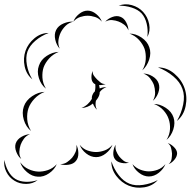

<svg xmlns="http://www.w3.org/2000/svg" viewBox="-80 -787 897 903"><path d="M478 -760Q507 -772 539.5 -763Q572 -754 593 -731Q615 -707 621.5 -674Q628 -641 613 -613Q617 -645 610 -675Q603 -705 586 -724Q569 -742 539 -751.5Q509 -761 478 -760ZM265 -685Q272 -705 291.5 -721Q311 -737 332 -737Q353 -737 372.5 -721Q392 -705 399 -685Q386 -701 367.5 -707Q349 -713 332 -713Q315 -713 297 -707Q279 -701 265 -685ZM415 -685Q427 -699 448 -707Q469 -715 486 -708Q503 -702 513.5 -682Q524 -662 524 -644Q517 -661 504 -671Q491 -681 477 -686Q464 -691 447.5 -692.5Q431 -694 415 -685ZM201 -558Q186 -574 180 -600Q174 -626 184 -646Q194 -666 218.5 -676.5Q243 -687 265 -685Q243 -680 228.5 -665.5Q214 -651 206 -635Q198 -619 195 -598.5Q192 -578 201 -558ZM72 -414Q44 -437 36 -475Q28 -513 40 -548Q52 -582 82 -607Q112 -632 149 -632Q114 -619 86.5 -595.5Q59 -572 49 -544Q40 -517 46.5 -481Q53 -445 72 -414ZM529 -629Q558 -629 585.5 -610.5Q613 -592 622 -565Q632 -538 621.5 -506.5Q611 -475 589 -456Q604 -481 605.5 -508Q607 -535 600 -557Q592 -579 574 -599Q556 -619 529 -629ZM136 -370Q113 -388 103 -419.5Q93 -451 103 -478Q112 -506 139.5 -524Q167 -542 196 -543Q169 -532 151 -512Q133 -492 125 -470Q118 -449 119.5 -422Q121 -395 136 -370ZM663 -470Q705 -470 739.5 -441Q774 -412 788 -372Q802 -332 793 -288Q784 -244 752 -218Q773 -254 781.5 -295.5Q790 -337 778 -369Q767 -401 735 -428Q703 -455 663 -470ZM376 -271Q364 -282 357 -300Q332 -280 303 -279Q320 -286 332 -297Q344 -308 352 -322Q351 -333 356 -343Q359 -351 366 -357Q370 -374 368 -391Q363 -393 360 -396Q350 -406 350 -423.5Q350 -441 356 -453Q355 -440 362 -430.5Q369 -421 377 -413Q384 -406 393.5 -398.5Q403 -391 417 -392Q403 -386 386 -387Q388 -379 389 -371Q406 -378 421 -377Q411 -374 403 -368Q395 -362 389 -354Q389 -347 387 -340Q382 -326 371 -313Q369 -303 369.5 -292.5Q370 -282 376 -271ZM594 -441Q616 -441 637.5 -428Q659 -415 666 -395Q673 -375 664.5 -351Q656 -327 639 -313Q650 -332 649.5 -351.5Q649 -371 644 -387Q638 -403 626 -418.5Q614 -434 594 -441ZM66 -171Q42 -190 32 -223.5Q22 -257 32 -286Q42 -315 71 -334.5Q100 -354 130 -355Q102 -344 82 -322.5Q62 -301 54 -278Q46 -255 48 -226Q50 -197 66 -171ZM644 -298Q672 -298 699.5 -280Q727 -262 736 -235Q745 -209 735 -178Q725 -147 703 -129Q718 -153 719.5 -179.5Q721 -206 713 -228Q706 -249 688.5 -268.5Q671 -288 644 -298ZM20 -39Q5 -51 -3.5 -73Q-12 -95 -6 -113Q1 -132 21 -143.5Q41 -155 61 -156Q43 -149 32.5 -134.5Q22 -120 17 -106Q12 -91 11 -73.5Q10 -56 20 -39ZM709 -114Q723 -110 737.5 -96Q752 -82 753 -67Q753 -51 740.5 -36Q728 -21 713 -15Q725 -26 727 -39.5Q729 -53 729 -65Q728 -78 724.5 -91.5Q721 -105 709 -114ZM449 -106Q440 -83 418 -65.5Q396 -48 372 -48Q347 -48 325 -65.5Q303 -83 295 -106Q310 -87 331 -79.5Q352 -72 372 -72Q391 -72 412 -79.5Q433 -87 449 -106ZM527 -22Q511 -17 491 -21Q471 -25 461 -38Q451 -51 453 -71.5Q455 -92 464 -106Q461 -90 466.5 -76.5Q472 -63 480 -52Q488 -42 499.5 -32.5Q511 -23 527 -22ZM279 -106Q288 -90 288.5 -67Q289 -44 277 -30Q266 -16 243.5 -12.5Q221 -9 203 -15Q222 -15 235.5 -24.5Q249 -34 259 -45Q269 -57 275.5 -72.5Q282 -88 279 -106ZM97 60Q74 78 43 78Q12 78 -12 63Q-37 48 -50.5 20.5Q-64 -7 -59 -35Q-55 -7 -41 18Q-27 43 -7 55Q13 67 41.5 68Q70 69 97 60ZM662 60Q637 88 598 94Q559 100 525 86Q491 72 467 40.5Q443 9 444 -28Q456 8 478.5 37Q501 66 529 77Q556 88 593 82.5Q630 77 662 60ZM187 -15Q177 10 151 28Q125 46 98 44Q71 43 47 22.5Q23 2 15 -24Q31 -2 54 8.5Q77 19 99 20Q121 21 145 13Q169 5 187 -15ZM698 -15Q689 8 667 25.5Q645 43 620 43Q596 43 573.5 25.5Q551 8 543 -15Q559 3 580 11Q601 19 620 19Q640 19 661 11.5Q682 4 698 -15Z"/></svg>

Font: Rubik Puddles
Style: Regular
Weight: 400
Designer: Hubert and Fischer, NaN
Foundry: Hubert and Fischer, NaN
Version: Version 2.200